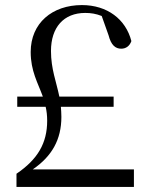

<svg xmlns="http://www.w3.org/2000/svg" viewBox="-20 -737 590 757"><path d="M45 0H508V-69H109C185 -121 222 -187 222 -276C222 -290 221 -303 220 -316H428V-356H214C202 -415 181 -465 181 -536C181 -629 231 -686 316 -686C338 -686 358 -683 381 -674L408 -598C418 -559 435 -545 458 -545C476 -545 491 -555 498 -575C476 -661 403 -717 303 -717C186 -717 101 -646 101 -532C101 -457 129 -411 149 -356H48V-316H160C164 -299 166 -281 166 -261C166 -173 129 -109 45 -52Z"/></svg>

Font: Harano Aji Mincho KR
Style: Regular
Weight: 400
Foundry: Masamichi Hosoda
Version: HaranoAjiMinchoKR-Regular version 20230610;ttx 4.39.4